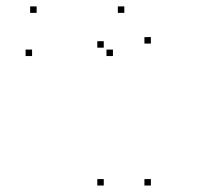

<svg xmlns="http://www.w3.org/2000/svg" viewBox="-20 -564 660 594"><path d="M446.8 10V-10H426.8V10ZM446.8 -429.2V-449.2H426.8V-429.2ZM364.6 -524.2V-544.2H344.6V-524.2ZM93.3 -524.2V-544.2H73.3V-524.2ZM79.2 -390.6V-410.6H59.2V-390.6ZM329.4 -390.6V-410.6H309.4V-390.6ZM301 -416.5V-436.5H281V-416.5ZM301 10V-10H281V10Z"/></svg>

Font: Monaspace Krypton Dots Var
Style: Regular
Weight: 400
Designer: Riley Cran and the Lettermatic Team
Version: Version 1.100 (Monaspace Krypton Dots)